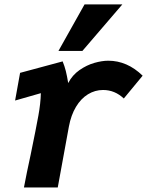

<svg xmlns="http://www.w3.org/2000/svg" viewBox="-20 -826 648 846"><path d="M115 -144Q139.5 -263 149 -316Q159 -370.5 160 -415.5L46.5 -383L68.5 -505L256 -555.5Q264.5 -535 270 -513Q275.5 -491 280.5 -460Q298.5 -495 330 -517Q361.5 -539 395.5 -548.8Q429.5 -558.5 457 -558.5Q540.5 -558.5 608.5 -492.5L525.5 -392Q486 -429.5 434 -429.5Q398.5 -429.5 367.5 -410.5Q336.5 -391.5 314.8 -355.2Q293 -319 283.5 -268L234.5 0H85.5Q97.5 -64 115 -144ZM237.5 -601.5 352.5 -806.5H519L343 -601.5Z"/></svg>

Font: JuliaMono ExtraBoldItalic
Style: Regular
Weight: 800
Italic angle: -9°
Monospace: yes
Designer: cormullion
Foundry: corm
Version: Version 0.049; ttfautohint (v1.8.4)